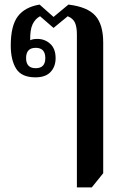

<svg xmlns="http://www.w3.org/2000/svg" viewBox="-20 -579 542 839"><path d="M431 178V-393Q431 -472 396.5 -510.5Q362 -549 279 -559L214 -505L153 -559Q88 -548 57.5 -507Q27 -466 27 -380Q27 -317 50.5 -279Q74 -241 135 -241Q179 -241 201 -264.5Q223 -288 223 -325Q223 -366 199.5 -387.5Q176 -409 143 -409Q123 -409 112 -403Q111 -449 122.5 -473Q134 -497 155 -508L214 -457L276 -508Q300 -498 308 -479Q316 -460 316 -429V240H381ZM136 -281Q94 -281 94 -325Q94 -370 136 -370Q178 -370 178 -325Q178 -281 136 -281Z"/></svg>

Font: Noto Serif Thai SemiCondensed Semi
Style: Regular
Weight: 600
Width: 4
Designer: Monotype Design Team
Foundry: Monotype Imaging Inc.
Version: Version 1.901